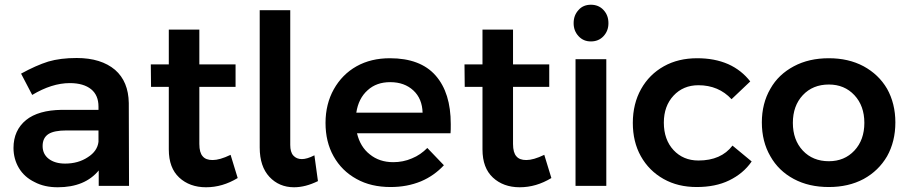

<svg xmlns="http://www.w3.org/2000/svg" viewBox="-20 -785 3834 811"><path d="M397 0H525L524 -350C523 -410 504 -457 466 -490C427 -523 373 -540 304 -540C258 -540 218 -535 184 -525C149 -514 111 -497 69 -474L116 -384C171 -417 224 -434 275 -434C314 -434 344 -425 365 -408C386 -391 396 -366 396 -335V-321H240C175 -320 125 -306 90 -278C55 -249 37 -210 37 -160C37 -129 45 -100 60 -75C75 -50 97 -30 126 -16C154 -1 187 6 224 6C262 6 296 0 325 -12C354 -24 378 -42 397 -65ZM351 -121C324 -103 292 -94 255 -94C226 -94 203 -101 186 -114C169 -127 160 -145 160 -168C160 -191 168 -208 185 -219C201 -229 226 -234 261 -234H396V-186C393 -160 378 -138 351 -121Z M984 -33 954 -131C923 -116 898 -109 878 -109C859 -109 845 -114 836 -125C827 -135 822 -152 822 -177V-418H975V-513H822V-660H693V-513H617L618 -418H693V-154C693 -101 708 -62 737 -35C766 -8 804 6 850 6C897 6 941 -7 984 -33Z M1219 -128C1210 -138 1206 -153 1206 -173V-742H1077V-162C1077 -108 1091 -67 1118 -38C1145 -9 1180 6 1222 6C1255 6 1288 -3 1323 -20L1308 -129C1287 -118 1269 -113 1255 -113C1240 -113 1228 -118 1219 -128Z M1820 -466C1777 -515 1712 -539 1627 -539C1574 -539 1527 -528 1486 -505C1445 -482 1413 -449 1390 -408C1367 -367 1355 -319 1355 -266C1355 -213 1366 -166 1389 -125C1412 -84 1444 -52 1486 -29C1527 -6 1575 5 1630 5C1677 5 1719 -3 1758 -19C1796 -35 1828 -58 1855 -87L1785 -160C1766 -141 1745 -126 1720 -116C1695 -105 1668 -100 1641 -100C1602 -100 1569 -111 1542 -133C1515 -154 1497 -184 1488 -222H1883C1884 -231 1884 -244 1884 -261C1884 -349 1863 -417 1820 -466ZM1765 -309H1485C1491 -349 1507 -381 1533 -404C1558 -427 1590 -438 1628 -438C1669 -438 1701 -426 1726 -403C1751 -380 1764 -348 1765 -309Z M2309 -33 2279 -131C2248 -116 2223 -109 2203 -109C2184 -109 2170 -114 2161 -125C2152 -135 2147 -152 2147 -177V-418H2300V-513H2147V-660H2018V-513H1942L1943 -418H2018V-154C2018 -101 2033 -62 2062 -35C2091 -8 2129 6 2175 6C2222 6 2266 -7 2309 -33Z M2411 -535V0H2541V-535ZM2529 -743C2515 -758 2497 -765 2476 -765C2455 -765 2437 -758 2424 -743C2410 -728 2403 -710 2403 -687C2403 -665 2410 -647 2424 -632C2438 -617 2455 -610 2476 -610C2497 -610 2515 -617 2529 -632C2543 -647 2550 -665 2550 -687C2550 -710 2543 -728 2529 -743Z M2930 -425C2987 -425 3034 -405 3070 -366L3149 -441C3125 -472 3094 -497 3056 -514C3017 -531 2974 -539 2925 -539C2872 -539 2825 -528 2784 -505C2743 -482 2711 -450 2688 -409C2665 -368 2653 -320 2653 -266C2653 -213 2664 -166 2687 -125C2710 -84 2742 -52 2783 -29C2824 -6 2870 5 2923 5C2975 5 3021 -4 3060 -23C3099 -42 3131 -68 3155 -103L3074 -170C3042 -128 2994 -107 2930 -107C2887 -107 2852 -122 2825 -151C2798 -180 2784 -219 2784 -267C2784 -314 2798 -352 2825 -381C2852 -410 2887 -425 2930 -425Z M3628 -505C3585 -528 3536 -539 3481 -539C3425 -539 3376 -528 3333 -505C3290 -482 3257 -451 3234 -410C3210 -369 3198 -321 3198 -268C3198 -214 3210 -166 3234 -125C3257 -84 3290 -52 3333 -29C3376 -6 3425 5 3481 5C3536 5 3585 -6 3628 -29C3670 -52 3703 -84 3727 -125C3750 -166 3762 -214 3762 -268C3762 -321 3750 -369 3727 -410C3703 -451 3670 -482 3628 -505ZM3371 -383C3399 -413 3436 -428 3481 -428C3525 -428 3561 -413 3589 -383C3617 -353 3631 -314 3631 -266C3631 -218 3617 -179 3589 -149C3561 -119 3525 -104 3481 -104C3436 -104 3399 -119 3371 -149C3343 -179 3329 -218 3329 -266C3329 -314 3343 -353 3371 -383Z"/></svg>

Font: Argentum Sans Medium
Style: Regular
Weight: 500
Designer: Julieta Ulanovsky
Foundry: Julieta Ulanovsky
Version: Version 5.001;January 29, 2019;FontCreator 11.5.0.2425 64-bi